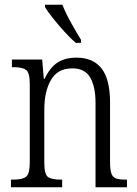

<svg xmlns="http://www.w3.org/2000/svg" viewBox="-20 -786 576 806"><path d="M26 0V-32H36Q74 -32 89.5 -44Q105 -56 105 -105V-433Q105 -481 89.5 -492.5Q74 -504 38 -504H30V-536H157L164 -455H167Q190 -503 221.5 -523.5Q253 -544 301 -544Q371 -544 406.5 -498.5Q442 -453 442 -355V-105Q442 -72 448 -56.5Q454 -41 468 -36.5Q482 -32 507 -32H513V0H381V-355Q381 -421 359 -460Q337 -499 283 -499Q222 -499 194 -450.5Q166 -402 166 -326V-102Q166 -54 181.5 -43Q197 -32 234 -32H241V0ZM298 -606Q277 -624 251 -652.5Q225 -681 202 -710Q179 -739 169 -756V-766H242Q255 -732 278.5 -690Q302 -648 320 -619V-606Z"/></svg>

Font: Noto Serif Condensed Light
Style: Regular
Weight: 300
Width: 3
Designer: Monotype Design Team
Foundry: Monotype Imaging Inc.
Version: Version 2.013